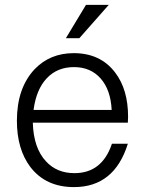

<svg xmlns="http://www.w3.org/2000/svg" viewBox="-20 -750 592 784"><path d="M502 -249H114Q117 -145 168 -91Q212 -43 284 -43Q397 -43 437 -163H502Q447 14 282 14Q167 14 104 -68Q49 -141 49 -257Q49 -390 121 -467Q184 -533 281 -533Q390 -533 450 -454Q503 -385 503 -273Q503 -266 502 -249ZM436 -301Q432 -383 391 -429.5Q350 -476 282 -476Q214 -476 171 -430.5Q128 -385 117 -301ZM331 -730H424L304 -594H249Z"/></svg>

Font: Almarai Light
Style: Regular
Weight: 300
Designer: Boutros International 2019
Foundry: Created by Boutros International 2019
Version: Version 1.10